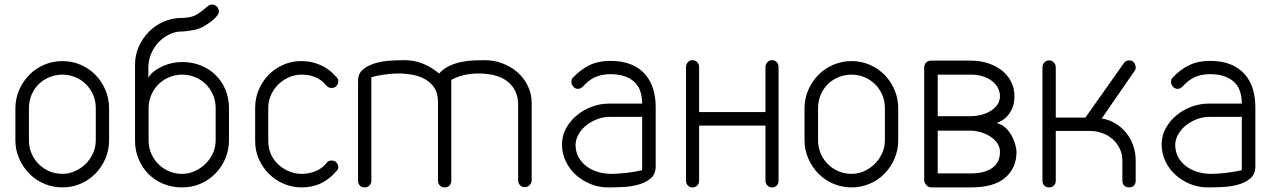

<svg xmlns="http://www.w3.org/2000/svg" viewBox="-20 -816 5552 836"><path d="M47 -344Q47 -387 63.5 -424.5Q80 -462 107.5 -490Q135 -518 172.5 -534Q210 -550 252 -550Q294 -550 331 -534Q368 -518 395.5 -490Q423 -462 439 -424.5Q455 -387 455 -344V-205Q455 -163 439 -125.5Q423 -88 395.5 -60Q368 -32 331 -16Q294 0 252 0Q210 0 172.5 -16Q135 -32 107.5 -60Q80 -88 63.5 -125.5Q47 -163 47 -205ZM106 -205Q106 -174 117.5 -147.5Q129 -121 148.5 -101.5Q168 -82 194.5 -70.5Q221 -59 252 -59Q280 -59 306 -70.5Q332 -82 352 -101.5Q372 -121 384.5 -147.5Q397 -174 397 -205V-345Q397 -378 385 -404.5Q373 -431 353 -450.5Q333 -470 306.5 -480.5Q280 -491 252 -491Q223 -491 196.5 -480.5Q170 -470 150 -451Q130 -432 118 -404.5Q106 -377 106 -344Z M777 -738Q815 -740 834.5 -751.5Q854 -763 869 -776Q878 -784 886 -790Q894 -796 904 -796Q916 -796 924.5 -787Q933 -778 933 -767Q933 -757 925 -747Q917 -737 905.5 -727.5Q894 -718 881.5 -710Q869 -702 860 -697Q843 -689 822 -685Q801 -681 777 -679H772Q745 -679 720 -667.5Q695 -656 674.5 -636Q654 -616 641 -588.5Q628 -561 626 -528V-477Q632 -490 647 -502.5Q662 -515 682.5 -525Q703 -535 726.5 -540.5Q750 -546 773 -546Q816 -546 853 -531.5Q890 -517 917.5 -490.5Q945 -464 961 -427Q977 -390 977 -344V-205Q977 -163 961 -125.5Q945 -88 917.5 -60Q890 -32 853 -16Q816 0 773 0Q728 0 690 -16Q652 -32 625 -60Q598 -88 583 -124.5Q568 -161 568 -202V-535Q568 -577 584.5 -613.5Q601 -650 628.5 -678Q656 -706 693 -722Q730 -738 772 -738ZM627 -205Q627 -174 638.5 -147.5Q650 -121 669.5 -101.5Q689 -82 715.5 -70.5Q742 -59 773 -59Q801 -59 827 -70.5Q853 -82 873.5 -101.5Q894 -121 906.5 -147.5Q919 -174 919 -205V-345Q919 -378 907 -404.5Q895 -431 875 -450.5Q855 -470 828.5 -480.5Q802 -491 773 -491Q745 -491 718.5 -480.5Q692 -470 672 -451Q652 -432 639.5 -404.5Q627 -377 627 -344Z M1403 -108Q1410 -117 1424 -117Q1438 -117 1445.5 -108Q1453 -99 1453 -88Q1453 -78 1444 -70Q1415 -36 1378 -18Q1341 0 1293 0Q1252 0 1215 -16Q1178 -32 1150.5 -59.5Q1123 -87 1107 -123.5Q1091 -160 1091 -202V-346Q1091 -389 1107 -426Q1123 -463 1150 -490.5Q1177 -518 1213.5 -534Q1250 -550 1291 -550Q1324 -550 1350 -542Q1376 -534 1394.5 -523Q1413 -512 1425.5 -500Q1438 -488 1445 -480Q1453 -473 1453 -462Q1453 -451 1445 -442Q1437 -433 1424 -433Q1410 -433 1403 -442Q1402 -443 1400 -444.5Q1398 -446 1397 -447H1398Q1392 -454 1383.5 -461.5Q1375 -469 1362.5 -475.5Q1350 -482 1333 -486.5Q1316 -491 1293 -491Q1264 -491 1238 -479.5Q1212 -468 1192 -448.5Q1172 -429 1160 -402.5Q1148 -376 1148 -346V-202Q1148 -171 1159.5 -145Q1171 -119 1191.5 -100Q1212 -81 1238.5 -70Q1265 -59 1295 -59Q1324 -59 1353.5 -70.5Q1383 -82 1403 -108Z M1597 -29Q1597 -17 1589 -8.5Q1581 0 1568 0Q1554 0 1546.5 -8.5Q1539 -17 1539 -29V-464Q1539 -496 1561 -514Q1583 -532 1614.5 -541Q1646 -550 1681 -552Q1716 -554 1743 -554Q1822 -554 1892 -496Q1911 -517 1936.5 -529Q1962 -541 1990 -546.5Q2018 -552 2044.5 -553Q2071 -554 2091 -554Q2131 -554 2168 -540Q2205 -526 2233 -501.5Q2261 -477 2278 -442.5Q2295 -408 2295 -367V-31Q2295 -19 2286 -10Q2277 -1 2264 -1Q2252 -1 2244 -10Q2236 -19 2236 -31V-367Q2234 -404 2218.5 -429Q2203 -454 2179 -469Q2155 -484 2125 -490Q2095 -496 2063 -496Q2028 -496 1998 -488.5Q1968 -481 1945 -468V-29Q1945 -17 1937.5 -8.5Q1930 0 1916 0Q1903 0 1895 -8.5Q1887 -17 1887 -29V-373Q1887 -409 1872 -432.5Q1857 -456 1832 -470.5Q1807 -485 1776 -490.5Q1745 -496 1714 -496Q1686 -496 1654.5 -491.5Q1623 -487 1597 -480Z M2776 -365Q2776 -393 2768.5 -417Q2761 -441 2743.5 -458Q2726 -475 2698 -484.5Q2670 -494 2629 -493Q2594 -491 2568 -478.5Q2542 -466 2519 -440Q2514 -435 2508 -432Q2502 -429 2497 -429Q2485 -429 2476.5 -438.5Q2468 -448 2468 -459Q2468 -471 2473 -476Q2507 -513 2546.5 -532Q2586 -551 2637 -551Q2690 -551 2727.5 -535.5Q2765 -520 2789 -492.5Q2813 -465 2824 -428.5Q2835 -392 2835 -350V-92Q2835 -57 2812.5 -38.5Q2790 -20 2757.5 -11.5Q2725 -3 2689.5 -1.5Q2654 0 2627 0Q2588 0 2552 -14.5Q2516 -29 2488 -54Q2460 -79 2443.5 -113.5Q2427 -148 2427 -188Q2427 -225 2444.5 -257Q2462 -289 2490.5 -313Q2519 -337 2556 -351Q2593 -365 2633 -365ZM2776 -307H2633Q2608 -307 2583 -298Q2558 -289 2537 -273.5Q2516 -258 2502 -236Q2488 -214 2486 -188Q2486 -155 2499.5 -131Q2513 -107 2535 -91Q2557 -75 2585 -67Q2613 -59 2641 -59Q2669 -59 2705.5 -63Q2742 -67 2776 -75Z M2967 -525Q2967 -536 2975 -545Q2983 -554 2995 -554Q3008 -554 3016 -545Q3024 -536 3024 -525V-328H3313V-525Q3313 -536 3321.5 -545Q3330 -554 3341 -554Q3355 -554 3362.5 -545Q3370 -536 3370 -525V-29Q3370 -17 3362.5 -8.5Q3355 0 3341 0Q3330 0 3321.5 -8.5Q3313 -17 3313 -29V-269H3024V-29Q3024 -17 3016 -8.5Q3008 0 2995 0Q2983 0 2975 -8.5Q2967 -17 2967 -29Z M3483 -344Q3483 -387 3499.5 -424.5Q3516 -462 3543.5 -490Q3571 -518 3608.5 -534Q3646 -550 3688 -550Q3730 -550 3767 -534Q3804 -518 3831.5 -490Q3859 -462 3875 -424.5Q3891 -387 3891 -344V-205Q3891 -163 3875 -125.5Q3859 -88 3831.5 -60Q3804 -32 3767 -16Q3730 0 3688 0Q3646 0 3608.5 -16Q3571 -32 3543.5 -60Q3516 -88 3499.5 -125.5Q3483 -163 3483 -205ZM3542 -205Q3542 -174 3553.5 -147.5Q3565 -121 3584.5 -101.5Q3604 -82 3630.5 -70.5Q3657 -59 3688 -59Q3716 -59 3742 -70.5Q3768 -82 3788 -101.5Q3808 -121 3820.5 -147.5Q3833 -174 3833 -205V-345Q3833 -378 3821 -404.5Q3809 -431 3789 -450.5Q3769 -470 3742.5 -480.5Q3716 -491 3688 -491Q3659 -491 3632.5 -480.5Q3606 -470 3586 -451Q3566 -432 3554 -404.5Q3542 -377 3542 -344Z M4004 -522Q4004 -534 4012 -543Q4020 -552 4034 -552H4208Q4248 -552 4282.5 -540.5Q4317 -529 4342.5 -509Q4368 -489 4382.5 -460.5Q4397 -432 4397 -398Q4397 -366 4387.5 -344.5Q4378 -323 4365 -309.5Q4352 -296 4339.5 -289.5Q4327 -283 4320 -280Q4344 -274 4360.5 -257.5Q4377 -241 4387 -221.5Q4397 -202 4401.5 -183Q4406 -164 4406 -154Q4406 -85 4357 -42.5Q4308 0 4208 0H4033Q4021 -1 4012.5 -11Q4004 -21 4004 -33ZM4063 -247V-61H4208Q4244 -61 4268 -69Q4292 -77 4307 -90Q4322 -103 4328 -119.5Q4334 -136 4334 -154Q4334 -177 4321 -194.5Q4308 -212 4289 -223.5Q4270 -235 4248 -241Q4226 -247 4208 -247ZM4208 -310Q4226 -310 4248 -315Q4270 -320 4289 -330.5Q4308 -341 4321 -357.5Q4334 -374 4334 -398Q4334 -416 4325.5 -432.5Q4317 -449 4301 -462Q4285 -475 4261.5 -483Q4238 -491 4208 -491H4063V-310Z M4577 -30Q4577 -16 4568.5 -8Q4560 0 4549 0Q4535 0 4527 -8Q4519 -16 4519 -30V-523Q4519 -535 4527 -544Q4535 -553 4549 -553Q4560 -553 4568.5 -544Q4577 -535 4577 -523V-304H4706L4872 -539Q4880 -553 4897 -553Q4911 -553 4918 -543Q4925 -533 4925 -523Q4925 -512 4920 -507L4777 -300Q4810 -295 4837.5 -278Q4865 -261 4884.5 -236.5Q4904 -212 4914.5 -181Q4925 -150 4925 -117V-30Q4925 -16 4917.5 -8Q4910 0 4896 0Q4883 0 4875 -8Q4867 -16 4867 -30V-117Q4867 -146 4855 -170Q4843 -194 4823.5 -211Q4804 -228 4778 -237Q4752 -246 4724 -246H4577Z M5387 -365Q5387 -393 5379.5 -417Q5372 -441 5354.5 -458Q5337 -475 5309 -484.5Q5281 -494 5240 -493Q5205 -491 5179 -478.5Q5153 -466 5130 -440Q5125 -435 5119 -432Q5113 -429 5108 -429Q5096 -429 5087.5 -438.5Q5079 -448 5079 -459Q5079 -471 5084 -476Q5118 -513 5157.5 -532Q5197 -551 5248 -551Q5301 -551 5338.5 -535.5Q5376 -520 5400 -492.5Q5424 -465 5435 -428.5Q5446 -392 5446 -350V-92Q5446 -57 5423.5 -38.5Q5401 -20 5368.5 -11.5Q5336 -3 5300.5 -1.5Q5265 0 5238 0Q5199 0 5163 -14.5Q5127 -29 5099 -54Q5071 -79 5054.5 -113.5Q5038 -148 5038 -188Q5038 -225 5055.5 -257Q5073 -289 5101.5 -313Q5130 -337 5167 -351Q5204 -365 5244 -365ZM5387 -307H5244Q5219 -307 5194 -298Q5169 -289 5148 -273.5Q5127 -258 5113 -236Q5099 -214 5097 -188Q5097 -155 5110.5 -131Q5124 -107 5146 -91Q5168 -75 5196 -67Q5224 -59 5252 -59Q5280 -59 5316.5 -63Q5353 -67 5387 -75Z"/></svg>

Font: VDS
Style: Thin
Weight: 100
Width: 0
Designer: artmaker
Foundry: artmaker
Version: Version 1.000 2012 initial release